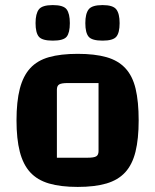

<svg xmlns="http://www.w3.org/2000/svg" viewBox="-20 -724 611 756"><path d="M286 12Q219 12 173 -1.5Q127 -15 99 -45.5Q71 -76 58 -126.5Q45 -177 45 -250Q45 -324 58 -374.5Q71 -425 99 -455.5Q127 -486 173 -499Q219 -512 286 -512Q353 -512 399 -499Q445 -486 473.5 -455.5Q502 -425 514 -374.5Q526 -324 526 -250Q526 -177 513.5 -126.5Q501 -76 473 -45.5Q445 -15 399 -1.5Q353 12 286 12ZM204 -103H325Q350 -103 359 -108.5Q368 -114 368 -129V-397H247Q222 -397 213 -391.5Q204 -386 204 -371ZM384 -564Q342 -564 329 -579.5Q316 -595 316 -633Q316 -670 329 -687Q342 -704 384 -704Q425 -704 438 -687Q451 -670 451 -633Q451 -595 438 -579.5Q425 -564 384 -564ZM188 -564Q146 -564 133 -579.5Q120 -595 120 -633Q120 -670 133 -687Q146 -704 188 -704Q230 -704 242.5 -687Q255 -670 255 -633Q255 -595 242.5 -579.5Q230 -564 188 -564Z"/></svg>

Font: Changa SemiBold
Style: Regular
Weight: 600
Designer: Eduardo Rodriguez Tunni
Foundry: Eduardo Rodriguez Tunni
Version: Version 3.002; ttfautohint (v1.8.2)